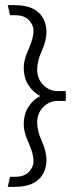

<svg xmlns="http://www.w3.org/2000/svg" viewBox="-20 -679 305 744"><path d="M136 -307Q111 -295 91.5 -267Q72 -239 72 -195Q72 -182 76.5 -164.5Q81 -147 91 -125Q101 -103 105.5 -85.5Q110 -68 110 -54Q110 -33 92.5 -13.5Q75 6 38 6H19L10 45H36Q99 45 129.5 16.5Q160 -12 160 -60Q160 -76 155.5 -94Q151 -112 142 -132Q133 -152 128.5 -170Q124 -188 124 -204Q124 -241 148 -264.5Q172 -288 202 -288H235V-326H202Q172 -326 148 -349.5Q124 -373 124 -410Q124 -426 128.5 -444Q133 -462 142 -482Q151 -502 155.5 -520Q160 -538 160 -554Q160 -602 129.5 -630.5Q99 -659 36 -659H10L19 -620H38Q75 -620 92.5 -600.5Q110 -581 110 -560Q110 -547 105.5 -529Q101 -511 91 -489Q81 -467 76.5 -449.5Q72 -432 72 -419Q72 -375 91.5 -347Q111 -319 136 -307Z"/></svg>

Font: Catamaran Thin
Style: Regular
Weight: 100
Designer: Pria Ravichandran
Version: Version 2.000